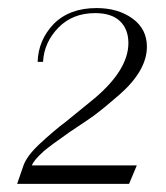

<svg xmlns="http://www.w3.org/2000/svg" viewBox="-20 -455 412 476"><path d="M59.2 -45H319.2L300 0.8H22.5L38.3 -45Q46.7 -68.3 76.7 -96.7Q114.2 -131.7 143.3 -153.3Q185.8 -187.5 215 -211.7Q298.3 -282.5 298.3 -348.3Q298.3 -382.5 277.5 -402.5Q256.7 -422.5 215.8 -422.5Q160 -422.5 125 -386.7Q89.2 -350 86.7 -301.7H73.3Q75 -355.8 113.3 -395.8Q152.5 -435 219.2 -435Q272.5 -435 308.3 -409.2Q344.2 -383.3 344.2 -339.2Q344.2 -280 275.8 -220Q242.5 -190.8 211.7 -167.5Q202.5 -160.8 152.5 -127.5Q105 -94.2 89.2 -80.8Q62.5 -56.7 59.2 -45Z"/></svg>

Font: Sirivennela
Style: Regular
Weight: 400
Designer: Appaji Ambarisha Darbha
Foundry: Appaji Ambarisha Darbha
Version: Version 1.00; ttfautohint (v1.8.4.7-5d5b)